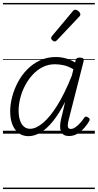

<svg xmlns="http://www.w3.org/2000/svg" viewBox="-20 -905 662 1300"><path d="M172 17Q135 17 107 -3.5Q79 -24 64 -61.5Q49 -99 49 -151Q49 -199 62.5 -250Q76 -301 101.5 -349Q127 -397 165 -435.5Q203 -474 251.5 -496.5Q300 -519 359 -519Q391 -519 424.5 -510Q458 -501 489 -482L492 -498Q495 -508 502 -511.5Q509 -515 521 -515Q538 -515 543.5 -508.5Q549 -502 546 -490L445 -94Q440 -73 439 -59.5Q438 -46 443 -39Q448 -32 459 -32Q474 -32 490 -43Q506 -54 521.5 -71Q537 -88 550 -107Q555 -115 561 -115.5Q567 -116 575 -111Q586 -105 587 -98.5Q588 -92 584 -85Q573 -65 552.5 -41Q532 -17 505.5 -0.5Q479 16 448 16Q425 16 411.5 7.5Q398 -1 392 -17Q386 -33 387 -54.5Q388 -76 394 -101Q401 -130 408 -158.5Q415 -187 421 -216Q380 -135 338 -83.5Q296 -32 254.5 -7.5Q213 17 172 17ZM106 -156Q106 -121 114.5 -93Q123 -65 140.5 -49Q158 -33 184 -33Q224 -33 271.5 -73Q319 -113 368.5 -192.5Q418 -272 466 -392L477 -436Q441 -457 410 -463.5Q379 -470 352 -470Q307 -470 268.5 -450.5Q230 -431 200 -398Q170 -365 149 -324.5Q128 -284 117 -240Q106 -196 106 -156ZM350 -624Q344 -624 335 -631.5Q326 -639 326 -646Q326 -650 327.5 -653.5Q329 -657 333 -662L471 -827Q476 -834 480.5 -836.5Q485 -839 491 -839Q497 -839 505 -834Q513 -829 518.5 -822Q524 -815 524 -808Q524 -803 522.5 -799.5Q521 -796 516 -792L367 -634Q358 -624 350 -624ZM0 365H622V375H0ZM0 -20H622V0H0ZM0 -505H622V-500H0ZM0 -885H622V-875H0Z"/></svg>

Font: Playwrite IS Guides
Style: Regular
Weight: 400
Designer: Veronika Burian, José Scaglione
Foundry: TypeTogether
Version: Version 1.003